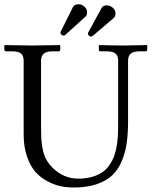

<svg xmlns="http://www.w3.org/2000/svg" viewBox="-20 -855 701 888"><path d="M500.5 -820.3Q514.2 -809.6 514.2 -792Q514.2 -778.8 506.3 -772L407.7 -688Q405.3 -686 400.9 -686Q396.5 -686 391.6 -689.9Q386.7 -693.8 386.7 -699.7Q386.7 -703.1 387.7 -704.1L450.2 -818.8Q457 -830.1 472.7 -830.1Q488.8 -830.1 500.5 -820.3ZM368.2 -826.2Q382.8 -815.4 382.8 -797.4Q382.8 -785.2 375.5 -778.3L281.2 -692.9Q278.3 -690.4 273.4 -690.4Q270 -690.4 265.6 -693.8Q259.8 -697.3 259.8 -704.1Q259.8 -707.5 260.7 -708.5L317.9 -823.2Q324.2 -835.4 344.7 -835.4Q355.5 -835.4 368.2 -826.2ZM320.8 12.2Q291 12.2 262.2 6.6Q233.4 1 200.9 -15.9Q168.5 -32.7 144.8 -58.8Q121.1 -85 105.2 -130.1Q89.4 -175.3 89.4 -233.9V-574.2Q89.4 -597.7 76.7 -607.7Q64 -617.7 34.7 -617.7H8.3Q0 -617.7 0 -626V-644.5L2 -646.5Q88.9 -644.5 127.9 -644.5L256.8 -646.5L258.8 -644.5V-626Q258.8 -617.7 251 -617.7H224.6Q194.8 -617.7 182.4 -606.9Q169.9 -596.2 169.9 -574.2V-267.1Q169.9 -234.9 170.9 -216.3Q171.9 -197.8 176.5 -170.2Q181.2 -142.6 192.6 -120.4Q204.1 -98.1 223.1 -79.1Q274.4 -28.8 342.3 -28.8Q377.4 -28.8 405.5 -36.9Q433.6 -44.9 452.6 -57.9Q471.7 -70.8 485.6 -90.8Q499.5 -110.8 507.1 -130.9Q514.6 -150.9 519.3 -177.5Q523.9 -204.1 525.1 -226.1Q526.4 -248 526.4 -275.4V-574.2Q526.4 -597.7 513.7 -607.7Q501 -617.7 471.7 -617.7H445.3Q437 -617.7 437 -626V-644.5L439 -646.5Q510.3 -644.5 549.3 -644.5L659.2 -646.5L661.1 -644.5V-626Q661.1 -617.7 653.3 -617.7H627Q597.2 -617.7 584.7 -606.9Q572.3 -596.2 572.3 -574.2V-293Q572.3 -236.3 565.9 -192.6Q559.6 -148.9 542.7 -109.1Q525.9 -69.3 498.3 -43.5Q470.7 -17.6 425.8 -2.7Q380.9 12.2 320.8 12.2Z"/></svg>

Font: Libertinage
Style: b
Weight: 400
Designer: OSP
Foundry: OSP
Version: Version 1.0; 2008; OFL relea